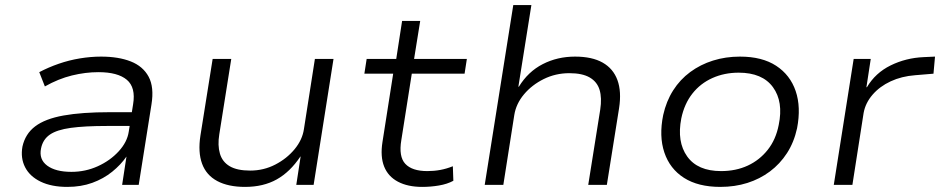

<svg xmlns="http://www.w3.org/2000/svg" viewBox="-20 -725 3687 753"><path d="M244 8Q182 8 139.5 -12.5Q97 -33 78.5 -69Q60 -105 68 -150Q79 -200 118 -229.5Q157 -259 229 -272Q301 -285 411 -285H513L504 -231H400Q312 -231 257.5 -223.5Q203 -216 175.5 -197Q148 -178 141 -143Q132 -100 165 -75.5Q198 -51 260 -51Q315 -51 363.5 -73Q412 -95 445.5 -131.5Q479 -168 485 -209L502 -316Q513 -382 477.5 -412Q442 -442 366 -442Q315 -442 262 -429Q209 -416 156 -386L134 -442Q170 -461 210.5 -475Q251 -489 293.5 -496Q336 -503 376 -503Q445 -503 493 -484Q541 -465 563 -424Q585 -383 574 -315L524 0H459L476 -111Q454 -79 420 -51.5Q386 -24 342 -8Q298 8 244 8Z M941 8Q875 8 832 -15Q789 -38 772.5 -83Q756 -128 766 -193L814 -494H887L840 -198Q833 -155 842.5 -122.5Q852 -90 881 -73Q910 -56 961 -56Q1014 -56 1059.5 -79.5Q1105 -103 1135.5 -140Q1166 -177 1172 -219L1215 -494H1288L1210 0H1142L1159 -111H1158Q1118 -51 1065.5 -21.5Q1013 8 941 8Z M1636 8Q1579 8 1540.5 -12.5Q1502 -33 1486.5 -72Q1471 -111 1480 -168L1522 -436H1409L1418 -494H1534L1557 -643H1628L1604 -494H1811L1802 -436H1595L1554 -176Q1543 -111 1569.5 -82.5Q1596 -54 1656 -54Q1682 -54 1706.5 -58.5Q1731 -63 1756 -73L1758 -16Q1734 -3 1701.5 2.5Q1669 8 1636 8Z M1881 0 1993 -705H2064L2013 -385H2015Q2051 -444 2108.5 -473.5Q2166 -503 2235 -503Q2302 -503 2343.5 -479.5Q2385 -456 2401.5 -411Q2418 -366 2408 -301L2360 0H2287L2334 -295Q2341 -341 2331.5 -372.5Q2322 -404 2293 -421Q2264 -438 2213 -438Q2159 -438 2112.5 -415Q2066 -392 2035 -355Q2004 -318 1997 -274L1954 0Z M2805 8Q2718 8 2662.5 -27.5Q2607 -63 2585.5 -127Q2564 -191 2581 -274Q2593 -328 2620 -370.5Q2647 -413 2687 -442.5Q2727 -472 2776.5 -487.5Q2826 -503 2882 -503Q2969 -503 3024 -467Q3079 -431 3100.5 -368Q3122 -305 3106 -222Q3094 -167 3066.5 -124.5Q3039 -82 2999.5 -52.5Q2960 -23 2911 -7.5Q2862 8 2805 8ZM2808 -54Q2866 -54 2912.5 -75.5Q2959 -97 2991 -137.5Q3023 -178 3034 -235Q3053 -326 3011.5 -383Q2970 -440 2877 -440Q2821 -440 2774 -419Q2727 -398 2695.5 -358Q2664 -318 2652 -261Q2634 -169 2675 -111.5Q2716 -54 2808 -54Z M3250 0 3328 -494H3395L3378 -383H3380Q3413 -439 3473 -468.5Q3533 -498 3603 -501L3647 -503L3641 -436L3569 -430Q3516 -426 3473 -406Q3430 -386 3402 -353.5Q3374 -321 3367 -282L3323 0Z"/></svg>

Font: Nunito Sans 7pt SemiExpanded Light
Style: Italic
Weight: 300
Width: 6
Italic angle: -9°
Designer: Vernon Adams
Foundry: Vernon Adams
Version: Version 3.101;gftools[0.9.27]